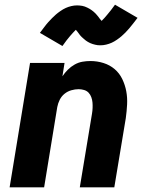

<svg xmlns="http://www.w3.org/2000/svg" viewBox="-20 -798 640 818"><path d="M21 0 108 -530H255L246 -473Q256 -488 269 -501Q282 -514 298 -523Q314 -532 331 -535Q348 -538 365 -538Q394 -538 421 -529.5Q448 -521 468.5 -503.5Q489 -486 501 -461Q513 -436 518 -409Q523 -382 521.5 -353Q520 -324 516 -295L467 0H320L372 -314Q374 -326 374.5 -338Q375 -350 374 -361.5Q373 -373 369 -384Q365 -395 357.5 -403Q350 -411 338.5 -414.5Q327 -418 315 -418Q300 -418 284 -413.5Q268 -409 255 -398.5Q242 -388 234.5 -373Q227 -358 224 -342L168 0ZM246 -602 150 -658Q160 -671 168.5 -682.5Q177 -694 185.5 -703.5Q194 -713 202 -721Q210 -729 218 -736Q226 -743 237.5 -751Q249 -759 260 -764Q271 -769 283.5 -772Q296 -775 308 -775Q313 -775 319 -774.5Q325 -774 330.5 -773Q336 -772 341.5 -770Q347 -768 352 -765.5Q357 -763 361.5 -760.5Q366 -758 370 -755Q374 -752 379 -748Q384 -744 387.5 -740Q391 -736 394.5 -732Q398 -728 400.5 -724.5Q403 -721 406 -717Q409 -713 413 -709Q420 -716 425 -721.5Q430 -727 437 -735.5Q444 -744 452.5 -754.5Q461 -765 470 -778L566 -722Q556 -709 547.5 -698Q539 -687 530.5 -677Q522 -667 514 -659Q506 -651 498 -644Q490 -637 478.5 -629Q467 -621 456 -616Q445 -611 432.5 -608Q420 -605 408 -605Q402 -605 396.5 -605.5Q391 -606 385.5 -607.5Q380 -609 374.5 -610.5Q369 -612 364 -614.5Q359 -617 354.5 -619.5Q350 -622 346 -625Q342 -628 337 -632.5Q332 -637 328 -640.5Q324 -644 321 -648Q318 -652 315.5 -655.5Q313 -659 309.5 -663.5Q306 -668 303 -671Q296 -664 291 -658.5Q286 -653 279 -645Q272 -637 263.5 -626Q255 -615 246 -602Z"/></svg>

Font: Iosevka Curly Heavy Extended
Style: Italic
Weight: 900
Width: 7
Italic angle: -9°
Monospace: yes
Designer: Belleve Invis
Foundry: Belleve Invis
Version: Version 11.1.0; ttfautohint (v1.8.3)